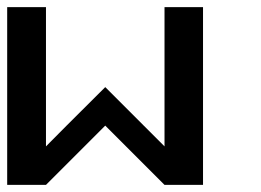

<svg xmlns="http://www.w3.org/2000/svg" viewBox="-46 -520 733 540"><path d="M416.7 -108.3V-500H525V0H416.7L250 -166.7L83.3 0H-25.8V-500H83.3V-108.3Q117.5 -143.3 250 -275Z"/></svg>

Font: 0xA000-Mono
Style: Mono-Bold
Weight: 700
Version: Version 0.1